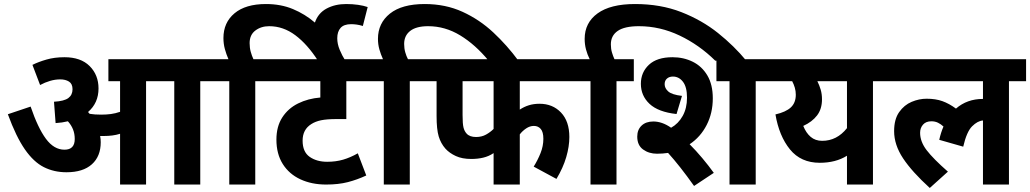

<svg xmlns="http://www.w3.org/2000/svg" viewBox="-20 -916 5113 953"><path d="M480 -210Q480 -140 436 -100.5Q392 -61 310 -61Q248 -61 197.5 -86.5Q147 -112 103.5 -174.5Q60 -237 19 -349L132 -387Q168 -281 208 -227Q248 -173 300 -173Q351 -173 351 -226Q351 -252 342.5 -273.5Q334 -295 317 -314Q289 -307 256 -305L248 -411Q299 -414 319.5 -429.5Q340 -445 340 -473Q340 -500 322.5 -511Q305 -522 279 -522Q254 -522 228.5 -514.5Q203 -507 179 -494L141 -594Q171 -609 211 -620.5Q251 -632 300 -632Q381 -632 425 -588Q469 -544 469 -477Q469 -405 417 -360Q421 -356 425 -351Q438 -349 451.5 -348Q465 -347 482 -347Q508 -347 530.5 -350Q553 -353 576 -361V-513H518V-622H1059V-513H974V0H845V-513H705V0H576V-252Q557 -246 537 -243.5Q517 -241 497 -241Q487 -241 477 -241Q480 -226 480 -210Z M1118 -513H1046V-622H1114Q1103 -647 1096 -673Q1089 -699 1089 -727Q1089 -804 1144 -850Q1199 -896 1300 -896Q1374 -896 1434 -871Q1494 -846 1543 -804Q1559 -851 1601 -873.5Q1643 -896 1698 -896Q1730 -896 1757.5 -892Q1785 -888 1805 -881L1781 -787Q1765 -792 1750.5 -794Q1736 -796 1723 -796Q1687 -796 1670.5 -777.5Q1654 -759 1654 -726Q1654 -698 1666 -669Q1678 -640 1694 -615H1558Q1506 -696 1446 -741Q1386 -786 1316 -786Q1276 -786 1247.5 -764.5Q1219 -743 1219 -702Q1219 -679 1224.5 -659Q1230 -639 1238 -622H1333V-513H1247V0H1118Z M1826 -513H1699V-325H1651Q1602 -325 1573.5 -319Q1545 -313 1525 -300Q1482 -273 1482 -218Q1482 -162 1517 -137.5Q1552 -113 1604 -113Q1647 -113 1683 -123.5Q1719 -134 1756 -155L1798 -45Q1753 -24 1706.5 -12Q1660 0 1599 0Q1527 0 1471 -26Q1415 -52 1383.5 -102Q1352 -152 1352 -223Q1352 -288 1381 -333Q1410 -378 1459.5 -402.5Q1509 -427 1570 -432V-513H1319V-622H1826Z M1885 -513H1813V-622H1881Q1870 -646 1863 -671Q1856 -696 1856 -723Q1856 -801 1915.5 -848.5Q1975 -896 2088 -896Q2191 -896 2275.5 -857.5Q2360 -819 2428.5 -755Q2497 -691 2553 -615H2405Q2339 -695 2264 -740.5Q2189 -786 2105 -786Q2046 -786 2016 -762.5Q1986 -739 1986 -698Q1986 -676 1991.5 -656.5Q1997 -637 2005 -622H2100V-513H2014V0H1885Z M2560 -513V-372Q2581 -386 2605 -393.5Q2629 -401 2658 -401Q2723 -401 2764.5 -357.5Q2806 -314 2806 -236Q2806 -189 2790.5 -136Q2775 -83 2742 -28L2629 -89Q2649 -121 2663 -156Q2677 -191 2677 -227Q2677 -261 2664 -276Q2651 -291 2630 -291Q2610 -291 2591.5 -278.5Q2573 -266 2560 -249V0H2430V-156Q2406 -140 2378.5 -133.5Q2351 -127 2319 -127Q2274 -127 2242.5 -141.5Q2211 -156 2191 -178Q2168 -204 2157.5 -239Q2147 -274 2147 -340V-513H2086V-622H2852V-513ZM2276 -513V-345Q2276 -302 2280.5 -283.5Q2285 -265 2296 -253Q2311 -236 2343 -236Q2371 -236 2392.5 -248Q2414 -260 2430 -276V-513Z M2911 -513H2839V-622H2907Q2895 -646 2888.5 -671Q2882 -696 2882 -723Q2882 -803 2946 -849.5Q3010 -896 3132 -896Q3259 -896 3361.5 -856Q3464 -816 3544 -752Q3624 -688 3684 -615H3530Q3451 -693 3353.5 -739.5Q3256 -786 3151 -786Q3080 -786 3046 -762.5Q3012 -739 3012 -696Q3012 -674 3017.5 -655.5Q3023 -637 3030 -622H3126V-513H3040V0H2911Z M3241 -153Q3201 -153 3172 -174Q3143 -195 3143 -238Q3143 -272 3164.5 -292.5Q3186 -313 3223 -313Q3244 -313 3266 -305.5Q3288 -298 3311 -282Q3347 -302 3368.5 -340.5Q3390 -379 3390 -431Q3390 -484 3370 -510Q3350 -536 3320 -536Q3302 -536 3290.5 -526Q3279 -516 3279 -498Q3279 -478 3297 -462Q3315 -446 3365 -440L3338 -350Q3247 -360 3204 -400.5Q3161 -441 3161 -500Q3161 -557 3201 -594.5Q3241 -632 3318 -632Q3373 -632 3418.5 -609.5Q3464 -587 3491 -541.5Q3518 -496 3518 -428Q3518 -355 3487.5 -295.5Q3457 -236 3403 -200Q3435 -168 3466 -131Q3497 -94 3523 -58L3425 7Q3354 -93 3296 -157Q3269 -153 3241 -153ZM3731 -513V0H3601V-513H3536V-622H3816V-513Z M4398 -622V-513H4313V0H4184V-143Q4128 -108 4049 -108Q3955 -108 3901 -174.5Q3847 -241 3829 -348Q3881 -360 3905.5 -383Q3930 -406 3930 -446Q3930 -464 3925 -481Q3920 -498 3912 -513H3803V-622ZM3967 -291Q3981 -256 4004 -236.5Q4027 -217 4061 -217Q4134 -217 4184 -280V-513H4037Q4047 -493 4053.5 -471Q4060 -449 4060 -423Q4060 -375 4035.5 -343Q4011 -311 3967 -291Z M4385 -513V-622H5073V-513H4988V0H4859V-318Q4832 -316 4805 -289Q4778 -262 4761 -188L4642 -222Q4650 -258 4663 -288Q4650 -300 4635.5 -307Q4621 -314 4603 -314Q4576 -314 4561.5 -297.5Q4547 -281 4547 -257Q4547 -213 4579.5 -170.5Q4612 -128 4685 -64L4595 17Q4507 -63 4462.5 -130Q4418 -197 4418 -265Q4418 -324 4443 -359.5Q4468 -395 4505 -410.5Q4542 -426 4579 -426Q4624 -426 4657.5 -414Q4691 -402 4725 -377Q4780 -425 4859 -425V-513Z"/></svg>

Font: Noto Sans Devanagari UI SemiCondensed
Style: Bold
Weight: 700
Width: 4
Designer: Jelle Bosma - Monotype Design Team
Foundry: Monotype Imaging Inc.
Version: Version 2.004; ttfautohint (v1.8.4.7-5d5b)